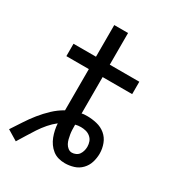

<svg xmlns="http://www.w3.org/2000/svg" viewBox="-177 -802 855 940"><g transform="rotate(30 250.0 -332.0)"><path d="M0 0Q20 -30 40 -61Q60 -92 83 -120.5Q106 -149 132.5 -174Q159 -199 191 -217V-450H64V-520H191V-699H269V-520H436V-450H269V-244Q276 -246 284 -246.5Q292 -247 300 -247Q327 -247 354.5 -240.5Q382 -234 403 -216.5Q424 -199 434 -172.5Q444 -146 444 -118Q444 -93 436.5 -68.5Q429 -44 411 -25.5Q393 -7 368.5 0.5Q344 8 319 8Q300 8 282 3Q264 -2 249.5 -13.5Q235 -25 224.5 -40Q214 -55 207.5 -72Q201 -89 197 -107.5Q193 -126 192 -144Q170 -127 151.5 -105.5Q133 -84 117.5 -60.5Q102 -37 87.5 -13Q73 11 58 35ZM323 -54Q334 -54 345 -59Q356 -64 362.5 -73.5Q369 -83 372 -94.5Q375 -106 375 -117Q375 -132 370 -145.5Q365 -159 353.5 -168.5Q342 -178 328 -181.5Q314 -185 300 -185Q292 -185 284 -184Q276 -183 269 -181V-175Q269 -163 269.5 -151Q270 -139 272 -127Q274 -115 277 -103Q280 -91 285.5 -80.5Q291 -70 301 -62Q311 -54 323 -54Z"/></g></svg>

Font: Huly
Style: Regular
Weight: 400
Designer: Belleve Invis
Foundry: Belleve Invis
Version: Version 33.2.5; ttfautohint (v1.8.4)